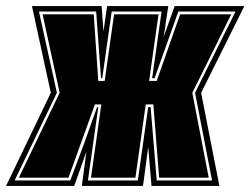

<svg xmlns="http://www.w3.org/2000/svg" viewBox="-54 -611 823 631"><path d="M-34 0 113 -306 51 -591H280L286 -507L298 -591H499L484 -490L520 -591H749L607 -306L667 0H444L433 -128L416 0H215L230 -113L190 0ZM-6 -18H177L222 -138Q233 -170 244 -200Q255 -230 265 -259H269L235 -18H399L433 -259H441L461 -18H643Q636 -53 629 -89Q622 -125 615 -162L587 -306L720 -573H532L454 -354H446L477 -573H313L282 -354H278L262 -573H74L133 -306ZM8 -27 142 -306 86 -564H254L269 -345H290L321 -564H467L436 -345H461L538 -564H706L578 -306L632 -27H469L450 -268H425L391 -27H245L279 -268H258L171 -27Z"/></svg>

Font: Alumni Sans Collegiate One
Style: Italic
Weight: 400
Italic angle: -8°
Designer: Robert E. Leuschke
Foundry: Robert E. Leuschke
Version: Version 1.100